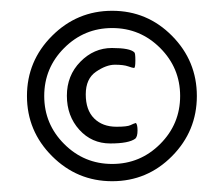

<svg xmlns="http://www.w3.org/2000/svg" viewBox="-20 -496 415 356"><path d="M277 -407Q240 -444 188 -444Q136 -444 99 -407Q62 -370 62 -318Q62 -266 99 -229Q136 -192 188 -192Q240 -192 277 -229Q314 -266 314 -318Q314 -370 277 -407ZM299 -429.5Q345 -383 345 -318Q345 -253 299 -206.5Q253 -160 188 -160Q123 -160 76.5 -206.5Q30 -253 30 -318Q30 -383 76.5 -429.5Q123 -476 188 -476Q253 -476 299 -429.5ZM231 -239Q219 -230 184.5 -230Q150 -230 127 -255.5Q104 -281 104 -318.5Q104 -356 129 -381.5Q154 -407 187.5 -407Q221 -407 229 -399Q231 -398 231 -384Q231 -370 228.5 -370Q226 -370 217.5 -373Q209 -376 193 -376Q177 -376 158 -363Q139 -350 139 -321Q139 -292 154.5 -276.5Q170 -261 196 -261Q216 -261 222 -264Q228 -267 232 -268Q235 -265 235 -254Q235 -243 231 -239Z"/></svg>

Font: Bubblegum Sans
Style: Regular
Weight: 400
Designer: Angel Koziupa and Alejandro Paul
Foundry: Angel Koziupa and Alejandro Paul
Version: Version 1.001